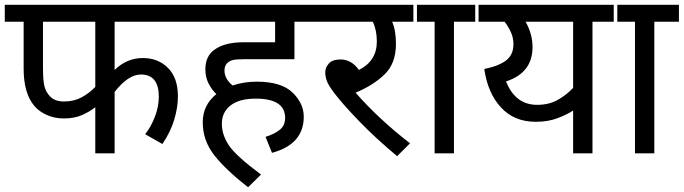

<svg xmlns="http://www.w3.org/2000/svg" viewBox="-20 -642 2863 804"><path d="M248 -217Q208 -217 188 -240Q172 -257 166 -281Q160 -305 160 -360V-551H379V-278Q353 -251 321 -234Q289 -217 248 -217ZM570 -330Q645 -330 645 -237Q645 -196 629 -154Q613 -112 588 -80L660 -39Q694 -89 709.5 -140.5Q725 -192 725 -239Q725 -316 683.5 -357.5Q642 -399 578 -399Q511 -399 460 -349V-551H786V-622H0V-551H79V-354Q79 -250 125 -197Q144 -175 176 -160.5Q208 -146 248 -146Q291 -146 323 -160Q355 -174 379 -193V0H460V-257Q517 -330 570 -330Z M1073 89Q967 10 938 -34Q909 -78 909 -124Q909 -172 945.5 -200.5Q982 -229 1051 -229Q1174 -229 1174 -148Q1174 -116 1151 -98Q1128 -80 1092 -69L1119 -2Q1252 -38 1252 -153Q1252 -209 1205 -254.5Q1158 -300 1055 -300Q1001 -300 954 -284Q920 -312 920 -347Q920 -369 935 -381Q944 -388 957 -391Q970 -394 1001 -394H1213V-551H1317V-622H771V-551H1132V-465H1000Q919 -465 877 -433Q840 -406 840 -352Q840 -318 853.5 -292Q867 -266 886 -248Q829 -202 829 -130Q829 -53 878 9Q927 71 1019 142Z M1643 12 1697 -42Q1633 -91 1573.5 -146.5Q1514 -202 1469 -254Q1542 -284 1590 -330Q1638 -376 1638 -458Q1638 -516 1622 -551H1726V-622H1302V-551H1541Q1558 -516 1558 -468Q1558 -387 1483 -349Q1452 -393 1406 -393Q1372 -393 1357 -376Q1342 -359 1342 -340Q1342 -323 1348 -305Q1354 -287 1377 -256Q1412 -209 1483 -135.5Q1554 -62 1643 12Z M1881 -551V0H1800V-551H1711V-622H1984V-551Z M2461 0V-551H2565V-622H1970V-551H2093Q2107 -533 2118.5 -509Q2130 -485 2130 -457Q2130 -413 2100 -389.5Q2070 -366 2008 -353Q2022 -253 2077.5 -192.5Q2133 -132 2223 -132Q2274 -132 2313 -146.5Q2352 -161 2380 -179V0ZM2229 -203Q2138 -203 2099 -301Q2210 -337 2210 -445Q2210 -499 2181 -551H2380V-274Q2353 -245 2316 -224Q2279 -203 2229 -203Z M2720 -551V0H2639V-551H2550V-622H2823V-551Z"/></svg>

Font: Noto Sans Devanagari
Style: Regular
Weight: 400
Designer: Jelle Bosma - Monotype Design Team
Foundry: Monotype Imaging Inc.
Version: Version 1.901